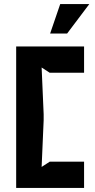

<svg xmlns="http://www.w3.org/2000/svg" viewBox="-20 -930 470 950"><path d="M60 0H396V-130H226L186 -104L196 -335V-365L186 -596L226 -570H396V-700H60ZM228 -764H312L422 -910H278Z"/></svg>

Font: Pescante Normal
Style: Regular
Weight: 400
Designer: Ariel Martín Pérez
Foundry: Tunera Type Foundry
Version: Version 1.000;FEAKit 1.0